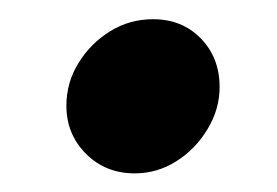

<svg xmlns="http://www.w3.org/2000/svg" viewBox="-20 -386 290 201"><path d="M121 -204.5Q90.5 -204.5 70 -225Q49.5 -245.6 49.5 -275.3Q49.5 -299.6 62.2 -320.1Q74.8 -340.6 95.3 -353.3Q115.8 -365.9 140.1 -365.9Q170.6 -365.9 190.2 -345.8Q209.9 -325.6 209.9 -294.9Q209.9 -271.6 197.2 -250.7Q184.6 -229.8 164.6 -217.2Q144.6 -204.5 121 -204.5Z"/></svg>

Font: Red Hat Display
Style: Italic
Weight: 300
Italic angle: -12°
Designer: Pentagram, MCKL
Foundry: Pentagram, MCKL
Version: Version 1.023